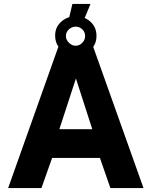

<svg xmlns="http://www.w3.org/2000/svg" viewBox="-20 -960 774 980"><path d="M21.5 0 278.5 -723H455L712.5 0H543.5L490 -154H246L191.5 0ZM283 -300.5H451L367.5 -559.5ZM367 -677.5Q322.5 -677.5 292 -705.8Q261.5 -734 261.5 -779Q261.5 -821.5 292.5 -849.2Q323.5 -877 367 -877Q411 -877 441.8 -849Q472.5 -821 472.5 -777Q472.5 -732.5 441.8 -705Q411 -677.5 367 -677.5ZM366 -726.5Q386 -726.5 400.2 -741.8Q414.5 -757 414.5 -776Q414.5 -796.5 400.2 -810.2Q386 -824 366 -824Q347 -824 331.8 -810.2Q316.5 -796.5 316.5 -776Q316.5 -757 331.8 -741.8Q347 -726.5 366 -726.5ZM329 -853 349.5 -940H442L406 -853Z"/></svg>

Font: Public Sans Thin ExtraBold
Style: Regular
Weight: 800
Version: Version 1.007